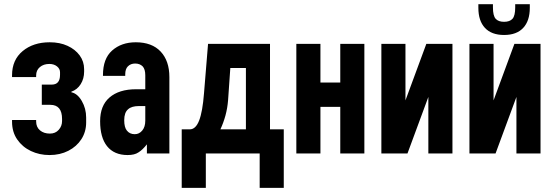

<svg xmlns="http://www.w3.org/2000/svg" viewBox="-20 -740 2668 926"><path d="M219.7 -536.1Q268.6 -536.1 305.7 -519Q342.8 -502 364.3 -472.7Q385.7 -443.4 385.7 -406.2V-394.5Q385.7 -360.4 369.1 -334Q352.5 -307.6 324.2 -297.9V-294.9Q353.5 -289.1 374.5 -252.9Q395.5 -216.8 395.5 -172.9V-149.4Q395.5 -104.5 372.6 -68.8Q349.6 -33.2 309.6 -12.7Q269.5 7.8 218.8 7.8Q169.9 7.8 128.9 -11.7Q87.9 -31.2 63 -67.4Q38.1 -103.5 38.1 -153.3V-161.1H154.3V-154.3Q154.3 -127 172.9 -111.3Q191.4 -95.7 220.7 -95.7Q247.1 -95.7 263.2 -113.8Q279.3 -131.8 279.3 -156.2V-166Q279.3 -234.4 222.7 -234.4H181.6V-332H229.5Q269.5 -332 269.5 -378.9V-391.6Q269.5 -408.2 254.9 -419.9Q240.2 -431.6 217.8 -431.6Q190.4 -431.6 172.4 -416.5Q154.3 -401.4 154.3 -376V-368.2H38.1V-377Q38.1 -451.2 89.4 -493.7Q140.6 -536.1 219.7 -536.1Z M796.9 -368.2V0H688.5V-43.9Q667 -16.6 647.5 -4.9Q628.9 7.8 595.7 7.8Q530.3 7.8 496.1 -35.2Q462.9 -77.1 462.9 -155.3Q462.9 -230.5 507.8 -269.5Q553.7 -309.6 636.7 -309.6H680.7V-377Q680.7 -406.2 668 -419.9Q654.3 -433.6 631.8 -433.6Q610.4 -433.6 596.7 -419.9Q584 -407.2 584 -381.8V-374H476.6V-377.9Q476.6 -457 520.5 -496.1Q565.4 -536.1 634.8 -536.1Q712.9 -536.1 754.9 -491.2Q796.9 -446.3 796.9 -368.2ZM680.7 -158.2V-228.5H650.4Q614.3 -228.5 597.7 -212.9Q579.1 -197.3 579.1 -160.2Q579.1 -126 591.8 -110.4Q605.5 -92.8 629.9 -92.8Q651.4 -92.8 666 -110.4Q680.7 -127.9 680.7 -158.2Z M983.4 -528.3H1282.2V-116.2H1348.6V166H1232.4V0H972.7V166H856.4V-116.2H895.5Q923.8 -116.2 940.4 -158.7Q957 -201.2 963.9 -290ZM1080.1 -257.8Q1077.1 -218.8 1067.4 -183.1Q1057.6 -147.5 1043 -116.2H1166V-412.1H1090.8Z M1621.1 0V-224.6H1525.4V0H1409.2V-528.3H1525.4V-341.8H1621.1V-528.3H1737.3V0Z M1819.3 -528.3H1935.5V-255.9L2036.1 -528.3H2162.1V0H2045.9V-272.5L1945.3 0H1819.3Z M2244.1 -528.3H2360.4V-255.9L2460.9 -528.3H2586.9V0H2470.7V-272.5L2370.1 0H2244.1ZM2411.1 -571.3Q2350.6 -571.3 2318.8 -605.5Q2287.1 -639.6 2287.1 -702.1V-719.7H2357.4V-704.1Q2357.4 -664.1 2370.6 -649.4Q2383.8 -634.8 2411.1 -634.8Q2438.5 -634.8 2451.7 -649.4Q2464.8 -664.1 2464.8 -704.1V-719.7H2535.2V-702.1Q2535.2 -639.6 2503.4 -605.5Q2471.7 -571.3 2411.1 -571.3Z"/></svg>

Font: Dinish Condensed
Style: Bold
Weight: 700
Width: 3
Designer: Bert Driehuis
Foundry: Playbeing
Version: Version 3.006; git-39231f3c-release